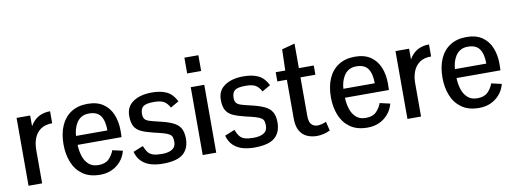

<svg xmlns="http://www.w3.org/2000/svg" viewBox="-59 -1049 3729 1392"><g transform="rotate(-10 1805.5 -353.0)"><path d="M60.1 0V-499.5H160.2V-420.9Q186.5 -465.3 223.1 -485.1Q259.8 -504.9 307.6 -504.9V-416.5Q254.4 -416.5 221.9 -393.1Q189.5 -369.6 174.8 -331.3Q160.2 -293 160.2 -247.6V0Z M587.4 11.7Q508.8 11.7 459 -23.7Q409.2 -59.1 385.5 -118.7Q361.8 -178.2 361.8 -250Q361.8 -330.6 387.9 -389.2Q414.1 -447.8 463.6 -479.2Q513.2 -510.7 583.5 -510.7Q653.3 -510.7 698.2 -480.2Q743.2 -449.7 764.9 -396.7Q786.6 -343.8 786.6 -276.9Q786.6 -274.9 786.4 -264.9Q786.1 -254.9 785.9 -244.6Q785.6 -234.4 785.2 -230H461.9Q462.9 -188.5 474.9 -149.2Q486.8 -109.9 513.9 -84.7Q541 -59.6 585.9 -59.6Q636.7 -59.6 663.3 -86.2Q689.9 -112.8 702.6 -148.4L777.8 -131.3Q766.6 -87.9 739.5 -55.9Q712.4 -23.9 673.8 -6.1Q635.3 11.7 587.4 11.7ZM461.9 -295.9H692.9Q692.9 -366.2 667.5 -403.1Q642.1 -439.9 581.5 -439.9Q548.3 -439.9 525.6 -426Q502.9 -412.1 489.5 -389.9Q476.1 -367.7 469.5 -343Q462.9 -318.4 461.9 -295.9Z M1046.4 11.7Q1002.4 11.7 962.9 1Q923.3 -9.8 894.3 -36.6Q865.2 -63.5 852.5 -109.9L925.8 -139.6Q938 -108.4 952.4 -90.8Q966.8 -73.2 990.5 -66.2Q1014.2 -59.1 1053.7 -59.1Q1101.1 -59.1 1128.7 -75.9Q1156.2 -92.8 1156.2 -130.4Q1156.2 -150.9 1152.1 -164.1Q1147.9 -177.2 1134.5 -186.3Q1121.1 -195.3 1094.2 -203.4Q1067.4 -211.4 1022 -221.7Q967.8 -234.4 933.3 -250Q898.9 -265.6 882.8 -293.7Q866.7 -321.8 866.7 -371.6Q866.7 -439.5 919.2 -475.1Q971.7 -510.7 1057.1 -510.7Q1123.5 -510.7 1166.7 -489.5Q1210 -468.3 1236.8 -414.1Q1236.8 -414.1 1227.5 -408.9Q1218.3 -403.8 1206.1 -396.7Q1193.8 -389.6 1184.6 -384.3Q1175.3 -378.9 1175.3 -378.9Q1155.8 -414.6 1131.3 -427.5Q1106.9 -440.4 1060.1 -440.4Q1002 -440.4 981.4 -424.3Q960.9 -408.2 960.4 -371.1Q960 -346.7 969.2 -333.5Q978.5 -320.3 1002 -312.5Q1025.4 -304.7 1066.4 -295.4Q1130.9 -281.2 1169.7 -263.4Q1208.5 -245.6 1225.8 -216.6Q1243.2 -187.5 1243.2 -139.2Q1243.2 -65.9 1198 -27.1Q1152.8 11.7 1046.4 11.7Z M1342.3 0V-499.5H1441.9V0ZM1334 -602.1V-718.3H1437V-602.1Z M1720.7 11.7Q1676.8 11.7 1637.2 1Q1597.7 -9.8 1568.6 -36.6Q1539.6 -63.5 1526.9 -109.9L1600.1 -139.6Q1612.3 -108.4 1626.7 -90.8Q1641.1 -73.2 1664.8 -66.2Q1688.5 -59.1 1728 -59.1Q1775.4 -59.1 1803 -75.9Q1830.6 -92.8 1830.6 -130.4Q1830.6 -150.9 1826.4 -164.1Q1822.3 -177.2 1808.8 -186.3Q1795.4 -195.3 1768.6 -203.4Q1741.7 -211.4 1696.3 -221.7Q1642.1 -234.4 1607.7 -250Q1573.2 -265.6 1557.1 -293.7Q1541 -321.8 1541 -371.6Q1541 -439.5 1593.5 -475.1Q1646 -510.7 1731.4 -510.7Q1797.9 -510.7 1841.1 -489.5Q1884.3 -468.3 1911.1 -414.1Q1911.1 -414.1 1901.9 -408.9Q1892.6 -403.8 1880.4 -396.7Q1868.2 -389.6 1858.9 -384.3Q1849.6 -378.9 1849.6 -378.9Q1830.1 -414.6 1805.7 -427.5Q1781.2 -440.4 1734.4 -440.4Q1676.3 -440.4 1655.8 -424.3Q1635.3 -408.2 1634.8 -371.1Q1634.3 -346.7 1643.6 -333.5Q1652.8 -320.3 1676.3 -312.5Q1699.7 -304.7 1740.7 -295.4Q1805.2 -281.2 1844 -263.4Q1882.8 -245.6 1900.1 -216.6Q1917.5 -187.5 1917.5 -139.2Q1917.5 -65.9 1872.3 -27.1Q1827.1 11.7 1720.7 11.7Z M2184.1 7.8Q2144.5 7.8 2111.3 -6.6Q2078.1 -21 2058.1 -54.9Q2038.1 -88.9 2038.1 -147V-431.6H1967.8V-499.5H2038.1L2042.5 -654.8L2138.2 -680.2V-499.5H2248V-431.6H2138.2V-149.9Q2138.2 -103 2155.5 -84.7Q2172.9 -66.4 2200.2 -66.4Q2213.9 -66.4 2230.2 -70.6Q2246.6 -74.7 2264.2 -82L2280.3 -15.1Q2257.8 -4.4 2232.9 1.7Q2208 7.8 2184.1 7.8Z M2555.7 11.7Q2477.1 11.7 2427.2 -23.7Q2377.4 -59.1 2353.8 -118.7Q2330.1 -178.2 2330.1 -250Q2330.1 -330.6 2356.2 -389.2Q2382.3 -447.8 2431.9 -479.2Q2481.4 -510.7 2551.8 -510.7Q2621.6 -510.7 2666.5 -480.2Q2711.4 -449.7 2733.2 -396.7Q2754.9 -343.8 2754.9 -276.9Q2754.9 -274.9 2754.6 -264.9Q2754.4 -254.9 2754.2 -244.6Q2753.9 -234.4 2753.4 -230H2430.2Q2431.2 -188.5 2443.1 -149.2Q2455.1 -109.9 2482.2 -84.7Q2509.3 -59.6 2554.2 -59.6Q2605 -59.6 2631.6 -86.2Q2658.2 -112.8 2670.9 -148.4L2746.1 -131.3Q2734.9 -87.9 2707.8 -55.9Q2680.7 -23.9 2642.1 -6.1Q2603.5 11.7 2555.7 11.7ZM2430.2 -295.9H2661.1Q2661.1 -366.2 2635.7 -403.1Q2610.4 -439.9 2549.8 -439.9Q2516.6 -439.9 2493.9 -426Q2471.2 -412.1 2457.8 -389.9Q2444.3 -367.7 2437.7 -343Q2431.2 -318.4 2430.2 -295.9Z M2849.6 0V-499.5H2949.7V-420.9Q2976.1 -465.3 3012.7 -485.1Q3049.3 -504.9 3097.2 -504.9V-416.5Q3043.9 -416.5 3011.5 -393.1Q2979 -369.6 2964.4 -331.3Q2949.7 -293 2949.7 -247.6V0Z M3377 11.7Q3298.3 11.7 3248.5 -23.7Q3198.7 -59.1 3175 -118.7Q3151.4 -178.2 3151.4 -250Q3151.4 -330.6 3177.5 -389.2Q3203.6 -447.8 3253.2 -479.2Q3302.7 -510.7 3373 -510.7Q3442.9 -510.7 3487.8 -480.2Q3532.7 -449.7 3554.4 -396.7Q3576.2 -343.8 3576.2 -276.9Q3576.2 -274.9 3575.9 -264.9Q3575.7 -254.9 3575.4 -244.6Q3575.2 -234.4 3574.7 -230H3251.5Q3252.4 -188.5 3264.4 -149.2Q3276.4 -109.9 3303.5 -84.7Q3330.6 -59.6 3375.5 -59.6Q3426.3 -59.6 3452.9 -86.2Q3479.5 -112.8 3492.2 -148.4L3567.4 -131.3Q3556.2 -87.9 3529.1 -55.9Q3502 -23.9 3463.4 -6.1Q3424.8 11.7 3377 11.7ZM3251.5 -295.9H3482.4Q3482.4 -366.2 3457 -403.1Q3431.6 -439.9 3371.1 -439.9Q3337.9 -439.9 3315.2 -426Q3292.5 -412.1 3279.1 -389.9Q3265.6 -367.7 3259 -343Q3252.4 -318.4 3251.5 -295.9Z"/></g></svg>

Font: Pontano Sans SemiBold
Style: Regular
Weight: 600
Designer: Vernon Adams
Foundry: Vernon Adams
Version: Version 2.001